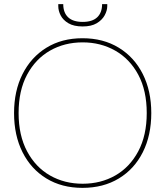

<svg xmlns="http://www.w3.org/2000/svg" viewBox="-20 -897 800 929"><path d="M379 12Q279 12 204.5 -33.5Q130 -79 89 -160.5Q48 -242 48 -350Q48 -457 89 -538.5Q130 -620 204.5 -666Q279 -712 379 -712Q480 -712 555 -666Q630 -620 671 -538.5Q712 -457 712 -350Q712 -242 671 -160.5Q630 -79 555 -33.5Q480 12 379 12ZM380 -8Q468 -8 538 -48Q608 -88 649 -165Q690 -242 690 -350Q690 -459 649 -535.5Q608 -612 537.5 -652Q467 -692 380 -692Q292 -692 222 -652Q152 -612 111 -535.5Q70 -459 70 -350Q70 -242 111 -165Q152 -88 222 -48Q292 -8 380 -8ZM380 -769Q337 -769 311 -784.5Q285 -800 273.5 -822.5Q262 -845 262 -867V-877H286Q286 -836 309.5 -813.5Q333 -791 380 -791Q427 -791 450.5 -813.5Q474 -836 474 -877H499V-868Q499 -846 486.5 -823Q474 -800 448 -784.5Q422 -769 380 -769Z"/></svg>

Font: DM Sans 16pt Thin
Style: Regular
Weight: 250
Version: Version 4.004;gftools[0.9.30]